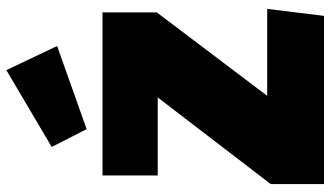

<svg xmlns="http://www.w3.org/2000/svg" viewBox="-238 -803 1041 605"><g transform="rotate(-90 282.5 -500.5)"><path d="M364 -1001 122 -858 178 -748 440 -841ZM546 -698H32V-524H278L5 -168V0H535L557 -179H283L546 -527Z"/></g></svg>

Font: Fira Sans Ultra
Style: Regular
Weight: 950
Designer: Carrois Corporate & Edenspiekermann AG
Foundry: Carrois Corporate GbR & Edenspiekermann AG
Version: Version 4.203;PS 004.203;hotconv 1.0.88;makeotf.lib2.5.64775